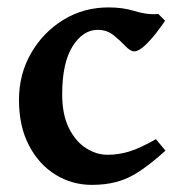

<svg xmlns="http://www.w3.org/2000/svg" viewBox="-20 -489 490 523"><path d="M275.4 -468.8Q314.5 -468.8 344.5 -459.5Q374.5 -450.2 399.9 -450.2Q402.3 -450.2 405.5 -450.7Q408.7 -451.2 411.1 -451.2Q416.5 -446.3 420.9 -441.4Q425.3 -436.5 429.7 -432.6Q421.4 -419.9 406.2 -400.1Q391.1 -380.4 374.3 -364.7Q357.4 -349.1 345.7 -349.1Q335 -349.1 321.3 -363.8Q307.6 -378.4 289.3 -393.1Q271 -407.7 246.1 -407.7Q206.1 -407.7 177.7 -362.8Q149.4 -317.9 149.4 -231.9Q149.4 -176.8 167.7 -140.1Q186 -103.5 214.4 -85.4Q242.7 -67.4 272.9 -67.4Q302.7 -67.4 331.8 -76.2Q360.8 -85 404.8 -109.9L430.7 -78.6Q391.1 -43 360.1 -22.5Q329.1 -2 298.3 6.3Q267.6 14.6 230 14.6Q176.8 14.6 131.6 -12.9Q86.4 -40.5 59.1 -92.5Q31.7 -144.5 31.7 -216.8Q31.7 -287.1 64.7 -344.2Q97.7 -401.4 152.8 -435.1Q208 -468.8 275.4 -468.8Z"/></svg>

Font: Gentium Plus
Style: Bold
Weight: 700
Designer: Victor Gaultney, Annie Olsen, Iska Routamaa, Becca Hirsbrunner
Foundry: SIL International
Version: Version 6.101